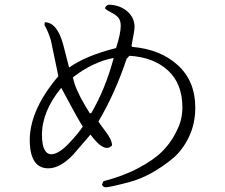

<svg xmlns="http://www.w3.org/2000/svg" viewBox="-20 -763 960 819"><path d="M443 -743Q491 -742 522.5 -715Q554 -688 554 -647Q554 -634 541 -568L544 -563Q664 -553 738.5 -485Q813 -417 813 -304Q813 -235 785.5 -178Q758 -121 715.5 -86Q673 -51 626 -25Q579 1 534 13Q489 25 463.5 30.5Q438 36 432 36Q420 36 415 25L421 10Q507 -12 572 -47Q637 -82 671 -116Q705 -150 726 -189.5Q747 -229 752.5 -255Q758 -281 758 -305Q758 -406 696.5 -462.5Q635 -519 532 -525L520 -512Q472 -367 400 -245Q401 -241 429.5 -203.5Q458 -166 458 -143Q448 -132 436 -132Q408 -132 366 -189L291 -102Q236 -45 186 -45Q112 -45 107 -153V-175Q112 -301 229 -438L197 -591Q186 -628 170 -656L171 -668Q223 -668 249 -575L274 -478Q275 -476 275 -475Q347 -526 475 -558Q495 -619 495 -653Q495 -676 484.5 -688Q474 -700 455 -709.5Q436 -719 428 -727Q429 -738 443 -743ZM291 -433Q300 -385 344 -311L363 -280H369Q430 -384 465 -516Q376 -499 291 -433ZM159 -188Q159 -105 200 -105Q232 -107 273.5 -151Q315 -195 333 -223Q310 -259 242 -387L241 -388Q159 -288 159 -188Z"/></svg>

Font: cwTeXMing
Style: Medium
Weight: 500
Version: Version 1.17